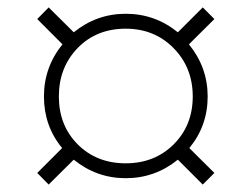

<svg xmlns="http://www.w3.org/2000/svg" viewBox="-20 -601 620 516"><path d="M189 -472.2Q138.2 -419.9 138.2 -341.8Q138.2 -263.7 189 -212.9Q239.7 -162.1 317.9 -162.1Q395.5 -162.1 446.8 -213.1Q498 -264.2 498 -341.8Q498 -419.4 446.5 -471.7Q395 -523.9 317.9 -523.9Q239.3 -523.9 189 -472.2ZM110.8 -105 80.1 -136.2 147 -203.1Q98.1 -262.2 98.1 -341.8Q98.1 -420.4 147.9 -481.9L80.1 -549.8L110.8 -581.1L178.2 -514.2Q239.7 -564 317.9 -564Q396.5 -564 458 -514.2L524.9 -581.1L556.2 -549.8L487.8 -481.9Q538.1 -419.9 538.1 -341.8Q538.1 -262.7 488.8 -203.1L556.2 -136.2L524.9 -105L458 -171.9Q396.5 -122.1 317.9 -122.1Q239.7 -122.1 178.2 -171.9Z"/></svg>

Font: Flanker Steampunk
Style: Italic
Weight: 400
Italic angle: -12°
Designer: Alexey Kryukov, Leonardo Di Lena
Foundry: Alexey Kryukov, Leonardo Di Lena
Version: 1.210